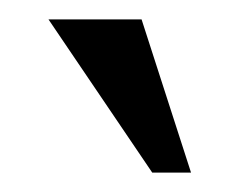

<svg xmlns="http://www.w3.org/2000/svg" viewBox="-20 -740 247 198"><path d="M30 -720H126L177 -562H137Z"/></svg>

Font: Thasadith
Style: Bold
Weight: 700
Designer: Cadson Demak Co.,Ltd.
Foundry: Cadson Demak Co.,Ltd.
Version: Version 1.000; ttfautohint (v1.6)